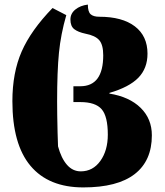

<svg xmlns="http://www.w3.org/2000/svg" viewBox="-20 -574 719 837"><path d="M34 -133Q34 -257 74.5 -349.5Q115 -442 209 -539L269 -508Q245 -425 237 -344Q229 -263 229 -132Q229 -80 231 4Q233 48 233 64Q247 116 272 144.5Q297 173 332 173Q385 173 417.5 127.5Q450 82 450 13Q450 -67 423 -98Q396 -129 330 -129H300V-198H330Q430 -198 430 -333Q430 -379 412.5 -399Q395 -419 353 -427Q320 -434 303.5 -447Q287 -460 287 -489Q287 -515 308.5 -532.5Q330 -550 363 -554Q363 -523 375 -512Q387 -501 413 -501Q513 -501 568 -459Q623 -417 623 -340Q623 -276 583 -235Q543 -194 457 -169V-166Q544 -152 593 -104Q642 -56 642 16Q642 127 567 185Q492 243 343 243Q192 243 113 149Q34 55 34 -133Z"/></svg>

Font: Noto Serif Georgian Black
Style: Regular
Weight: 900
Designer: Monotype Design team
Foundry: Monotype Imaging Inc.
Version: Version 1.000